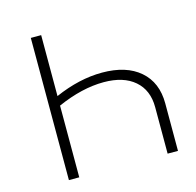

<svg xmlns="http://www.w3.org/2000/svg" viewBox="-103 -807 931 913"><g transform="rotate(-15 363.0 -350.0)"><path d="M663 -234V0H612V-229Q612 -313 557.5 -360Q503 -407 406 -407Q299 -407 177 -353V0H126V-700H177V-400Q298 -453 410 -453Q529 -453 596 -395Q663 -337 663 -234Z"/></g></svg>

Font: Montserrat Atlas Light
Style: Regular
Weight: 300
Designer: Julieta Ulanovsky
Foundry: Julieta Ulanovsky
Version: Version 7.200